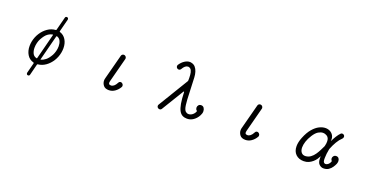

<svg xmlns="http://www.w3.org/2000/svg" viewBox="-35 -1584 5071 2643"><g transform="rotate(20 2500.0 -263.0)"><path d="M635 -702 587 -516V-513Q587 -506 594 -505Q651 -487 682.5 -434.5Q714 -382 714 -311Q714 -280 708 -247Q695 -178 659 -120.5Q623 -63 571 -26Q519 11 458 17Q449 18 448 25L407 187Q402 206 383 206Q370 206 364 196Q358 186 360 175L399 24V21Q399 14 392 13Q331 -3 298 -56.5Q265 -110 265 -183Q265 -214 271 -247Q285 -318 322.5 -376.5Q360 -435 413.5 -471.5Q467 -508 528 -512Q537 -512 538 -520L588 -714Q593 -732 612 -732Q625 -732 631 -722.5Q637 -713 635 -702ZM369 -316Q355 -291 346 -255Q337 -219 337 -183Q337 -139 353.5 -103Q370 -67 410 -57Q412 -57 412.5 -56.5Q413 -56 414 -56Q419 -56 421 -63L515 -429Q517 -434 516 -437Q515 -440 513 -439Q479 -435 442.5 -409.5Q406 -384 369 -316ZM609 -178Q624 -206 633.5 -242Q643 -278 643 -314Q643 -356 627.5 -390Q612 -424 576 -436H573Q566 -436 565 -429L472 -68Q468 -55 475 -57Q506 -65 540.5 -91.5Q575 -118 609 -178Z M1497 17Q1441 17 1416 -15.5Q1391 -48 1391 -87Q1391 -107 1397 -125L1491 -483Q1494 -496 1504 -504Q1514 -512 1527 -512Q1544 -512 1555 -500Q1566 -488 1566 -473Q1566 -467 1565 -464L1471 -104Q1468 -97 1468 -83Q1468 -75 1471 -67.5Q1474 -60 1484 -57Q1493 -54 1502 -54Q1524 -54 1545 -70.5Q1566 -87 1585 -124Q1595 -144 1616 -144Q1625 -144 1633 -139Q1655 -126 1655 -102Q1655 -91 1649 -82Q1624 -39 1584 -11Q1544 17 1497 17Z M2765 -224Q2792 -224 2806.5 -203Q2821 -182 2821 -154Q2821 -146 2820 -137.5Q2819 -129 2816 -121Q2796 -62 2748.5 -22Q2701 18 2643 18Q2605 18 2576 3.5Q2547 -11 2527 -47Q2507 -83 2495.5 -147.5Q2484 -212 2481 -311Q2480 -318 2476.5 -319Q2473 -320 2470 -315L2273 8Q2262 25 2243 25Q2232 25 2223 19Q2205 8 2205 -13Q2205 -23 2211 -32L2478 -472Q2481 -477 2481 -483Q2482 -526 2479 -564Q2476 -602 2463.5 -628Q2451 -654 2423 -660Q2421 -661 2418 -661Q2415 -661 2413 -661Q2371 -661 2334 -596Q2323 -579 2303 -579Q2292 -579 2286 -584Q2267 -595 2267 -617Q2267 -629 2272 -636Q2301 -680 2339.5 -705Q2378 -730 2415 -730Q2420 -730 2424.5 -729.5Q2429 -729 2433 -728Q2473 -721 2496 -694.5Q2519 -668 2530.5 -630.5Q2542 -593 2544 -553Q2551 -428 2553.5 -325Q2556 -222 2564.5 -154.5Q2573 -87 2598 -65Q2617 -49 2641 -49Q2669 -49 2695.5 -68.5Q2722 -88 2735 -120Q2736 -122 2736 -125Q2736 -129 2732 -133Q2722 -141 2718 -151Q2714 -161 2714 -172Q2714 -192 2727.5 -208Q2741 -224 2765 -224Z M3497 17Q3441 17 3416 -15.5Q3391 -48 3391 -87Q3391 -107 3397 -125L3491 -483Q3494 -496 3504 -504Q3514 -512 3527 -512Q3544 -512 3555 -500Q3566 -488 3566 -473Q3566 -467 3565 -464L3471 -104Q3468 -97 3468 -83Q3468 -75 3471 -67.5Q3474 -60 3484 -57Q3493 -54 3502 -54Q3524 -54 3545 -70.5Q3566 -87 3585 -124Q3595 -144 3616 -144Q3625 -144 3633 -139Q3655 -126 3655 -102Q3655 -91 3649 -82Q3624 -39 3584 -11Q3544 17 3497 17Z M4641 18Q4607 18 4578.5 -8.5Q4550 -35 4550 -96Q4550 -102 4550 -108Q4550 -114 4551 -120Q4552 -131 4548 -122Q4539 -103 4522.5 -79Q4506 -55 4481 -33Q4456 -11 4424 3.5Q4392 18 4352 18Q4279 18 4234.5 -25Q4190 -68 4190 -144Q4190 -173 4197 -205.5Q4204 -238 4219 -275Q4254 -362 4299 -414.5Q4344 -467 4391.5 -490.5Q4439 -514 4481 -514Q4521 -514 4551.5 -496.5Q4582 -479 4598.5 -448Q4615 -417 4610 -376Q4608 -367 4613 -375Q4630 -411 4653.5 -449Q4677 -487 4702 -512Q4711 -521 4724 -521Q4742 -521 4753 -507Q4760 -499 4760 -486Q4760 -467 4746 -455Q4711 -423 4681.5 -373Q4652 -323 4629 -264Q4628 -261 4627.5 -259Q4627 -257 4626 -254Q4619 -217 4615 -186Q4611 -155 4611 -123Q4611 -116 4611 -107Q4611 -98 4612 -90Q4614 -68 4624.5 -58Q4635 -48 4648 -48Q4666 -48 4685.5 -63.5Q4705 -79 4716 -108V-111Q4716 -116 4713 -120Q4701 -134 4701 -152Q4701 -171 4715 -186.5Q4729 -202 4751 -202Q4776 -202 4789 -185Q4802 -168 4802 -144Q4802 -126 4794 -104Q4784 -80 4765 -51.5Q4746 -23 4716 -2.5Q4686 18 4641 18ZM4352 -56Q4394 -59 4426 -82.5Q4458 -106 4481.5 -140.5Q4505 -175 4522.5 -210.5Q4540 -246 4553 -273Q4554 -276 4554.5 -278Q4555 -280 4556 -284Q4561 -302 4562.5 -318Q4564 -334 4564 -347Q4564 -401 4529 -423Q4518 -430 4503 -435Q4488 -440 4470 -440Q4440 -440 4404.5 -419.5Q4369 -399 4333 -343Q4299 -290 4283.5 -241.5Q4268 -193 4268 -155Q4268 -108 4290 -81Q4312 -54 4352 -56Z"/></g></svg>

Font: Kiwi Maru
Style: Regular
Weight: 400
Designer: Hiroki-Chan
Version: Version 1.100